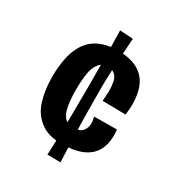

<svg xmlns="http://www.w3.org/2000/svg" viewBox="-157 -717 814 870"><g transform="rotate(30 250.0 -281.5)"><path d="M246 -30Q183 -30 145 -55Q107 -80 87 -120Q73 -149 65.5 -191.5Q58 -234 58.5 -279.5Q59 -325 67 -366.5Q75 -408 92 -438Q106 -465 128.5 -484Q151 -503 183 -513.5Q215 -524 257 -524Q323 -524 362 -502Q401 -480 418.5 -440.5Q436 -401 436 -346Q436 -332 435 -318Q434 -304 432 -290L311 -292Q312 -307 313 -320Q314 -333 314 -345Q314 -372 309.5 -393Q305 -414 291.5 -426Q278 -438 252 -438Q228 -438 214.5 -423Q201 -408 193 -386Q187 -368 184 -339Q181 -310 181 -278.5Q181 -247 183.5 -219.5Q186 -192 191 -176Q197 -152 211.5 -136Q226 -120 253 -120Q291 -120 304.5 -137.5Q318 -155 318 -178Q318 -187 316.5 -195.5Q315 -204 313 -211L432 -212Q433 -205 433.5 -197Q434 -189 434 -182Q434 -134 414.5 -100Q395 -66 353.5 -48Q312 -30 246 -30ZM285 45 216 44Q217 17 218.5 -12Q220 -41 220.5 -81Q221 -121 222 -179.5Q223 -238 223 -322Q223 -390 222.5 -432.5Q222 -475 222 -501Q222 -527 221.5 -543.5Q221 -560 220.5 -574Q220 -588 220 -608L289 -604Q287 -573 285 -544Q283 -515 281 -482.5Q279 -450 277.5 -409Q276 -368 276 -311Q276 -254 277 -204Q278 -154 279 -110Q280 -66 282 -28Q284 10 285 45Z"/></g></svg>

Font: Truculenta ExtraBold
Style: Regular
Weight: 800
Version: Version 1.002